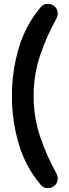

<svg xmlns="http://www.w3.org/2000/svg" viewBox="-20 -798 352 982"><path d="M184 -756Q192 -767 200.5 -772.5Q209 -778 225 -778Q245 -778 260 -764.5Q275 -751 275 -729Q275 -715 268 -702Q219 -614 185.5 -515.5Q152 -417 152 -307Q152 -197 185.5 -98.5Q219 0 268 88Q275 101 275 115Q275 137 260 150.5Q245 164 225 164Q209 164 200.5 158.5Q192 153 184 142Q111 55 76 -62Q41 -179 41 -307Q41 -435 76 -552Q111 -669 184 -756Z"/></svg>

Font: Varela Round Precious
Style: Medium
Weight: 500
Designer: Joe Prince
Foundry: Joe Prince
Version: Version 1.000